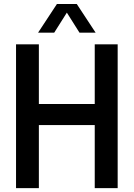

<svg xmlns="http://www.w3.org/2000/svg" viewBox="-20 -968 688 988"><path d="M62.5 0V-740H180V-433H467.5V-740H585.5V0H467.5V-324.5H180V0ZM176 -800 273 -947.5H375L472 -800H389L324 -903L259 -800Z"/></svg>

Font: Encode Sans Condensed SemiBold
Style: Regular
Weight: 600
Width: 3
Designer: Multiple Designers
Foundry: Impallari Type
Version: Version 3.000; ttfautohint (v1.8.3) -l 8 -r 50 -G 200 -x 14 